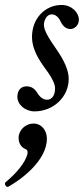

<svg xmlns="http://www.w3.org/2000/svg" viewBox="-62 -436 338 774"><path d="M77 13C153 13 215 -45 215 -118C215 -151 198 -191 165 -238C132 -285 115 -315 115 -336C115 -352 125 -378 146 -378C161 -378 174 -368 183 -348C192 -329 206 -319 222 -319C239 -319 256 -335 256 -356C256 -385 228 -416 186 -416C122 -416 67 -364 67 -287C67 -250 83 -212 113 -170C144 -129 160 -100 160 -80C160 -54 149 -34 128 -34C112 -34 99 -44 88 -62C77 -80 63 -88 45 -88C22 -88 8 -71 8 -46C8 -14 40 13 77 13ZM-29 317C20 290 127 213 127 123C127 89 105 62 73 62C41 62 13 88 13 120C13 140 22 158 43 166C49 169 51 177 48 187C38 223 2 264 -40 299C-46 305 -37 321 -29 317Z"/></svg>

Font: Junicode Two Beta SemiCondensed Medium
Style: Italic
Weight: 500
Width: 4
Italic angle: -10°
Version: Version 1.063